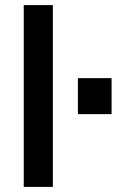

<svg xmlns="http://www.w3.org/2000/svg" viewBox="-20 -732 481 752"><path d="M73 0V-712H187V0ZM285 -285V-426H417V-285Z"/></svg>

Font: CST
Style: Medium
Weight: 500
Version: Version 1.00